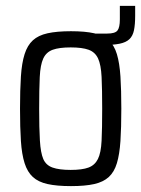

<svg xmlns="http://www.w3.org/2000/svg" viewBox="-20 -624 480 652"><path d="M282 -471V-510H344Q371 -510 379 -520.5Q387 -531 387 -558V-604H439V-570Q439 -541 435 -521.5Q431 -502 419.5 -491Q408 -480 386 -475.5Q364 -471 328 -471ZM221 8Q173 8 141.5 1Q110 -6 91.5 -23Q73 -40 63.5 -70Q54 -100 51 -145Q48 -190 48 -255Q48 -319 51 -364.5Q54 -410 63.5 -440Q73 -470 91.5 -487Q110 -504 141.5 -511Q173 -518 221 -518Q269 -518 300 -511Q331 -504 349.5 -487Q368 -470 377 -440Q386 -410 389 -364.5Q392 -319 392 -255Q392 -190 389 -145Q386 -100 377 -70Q368 -40 349.5 -23Q331 -6 300 1Q269 8 221 8ZM220 -47Q259 -47 280.5 -55Q302 -63 312.5 -84Q323 -105 325 -146.5Q327 -188 327 -255Q327 -321 325 -362.5Q323 -404 313 -425.5Q303 -447 281 -455Q259 -463 220 -463Q181 -463 159 -455Q137 -447 127 -425.5Q117 -404 115 -362.5Q113 -321 113 -254Q113 -188 115.5 -146.5Q118 -105 127 -84Q136 -63 158.5 -55Q181 -47 220 -47Z"/></svg>

Font: Saira Condensed
Style: Regular
Weight: 400
Width: 3
Designer: Hector Gatti with collaboration of the Omnibus-Type team
Foundry: Omnibus-Type
Version: Version 1.101